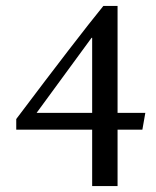

<svg xmlns="http://www.w3.org/2000/svg" viewBox="-20 -474 528 650"><path d="M472 -92 462 -35H378V156H292V-35H35V-71Q242 -346 330 -454H378V-92ZM292 -92V-346H290L104 -92Z"/></svg>

Font: Shafarik
Style: Regular
Weight: 400
Version: Version 1.001; ttfautohint (v1.8.4.7-5d5b)